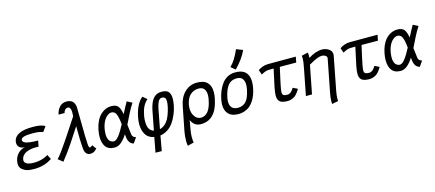

<svg xmlns="http://www.w3.org/2000/svg" viewBox="-64 -1455 5322 2349"><g transform="rotate(-15 2597.0 -280.5)"><path d="M429.2 -64Q328.6 2 203.1 2Q140.6 2 106.7 -9.3Q72.8 -20.5 46.9 -43.9Q19.5 -69.3 19.5 -112.3Q19.5 -125.5 23.4 -147Q33.2 -197.8 66.9 -235.1Q100.6 -272.5 156.2 -285.2Q109.9 -288.1 88.6 -309.6Q67.4 -331.1 67.4 -363.3Q67.4 -375.5 69.3 -385.3Q80.1 -440.4 139.9 -470.2Q199.7 -500 310.5 -500H317.4Q427.2 -500 468.8 -468.8L422.9 -405.3Q413.1 -412.1 378.9 -418.7Q344.7 -425.3 296.9 -425.3Q221.7 -425.3 185.5 -415.3Q149.4 -405.3 145 -382.3Q144.5 -380.4 144.5 -376.5Q144.5 -362.3 158.7 -351.8Q172.9 -341.3 192.4 -335.9Q211.9 -330.6 239.5 -327.4Q267.1 -324.2 285.9 -323.5Q304.7 -322.8 325.2 -322.8H327.6H336.4L322.3 -248.5Q315.9 -248.5 303.2 -248.8Q290.5 -249 284.2 -249Q228 -249 184.1 -233.4Q111.8 -208.5 99.6 -146Q98.6 -141.6 98.6 -133.8Q98.6 -105 128.9 -89.1Q159.2 -73.2 218.3 -73.2Q274.9 -73.2 324.2 -88.4Q373.5 -103.5 398.9 -123Z M567.9 8.3 507.3 -40Q527.3 -57.6 572.3 -119.4Q617.2 -181.2 655.5 -238.3Q693.8 -295.4 752.4 -385Q811 -474.6 826.7 -497.6Q829.1 -527.8 829.1 -547.9Q829.1 -580.1 818.6 -599.1Q808.1 -618.2 789.6 -618.2Q770.5 -618.2 755.4 -602.5Q740.2 -586.9 735.8 -563.5H659.7Q664.6 -588.4 674.8 -610.6Q685.1 -632.8 700.9 -652.1Q716.8 -671.4 740.2 -682.6Q763.7 -693.8 792 -693.8Q892.1 -693.8 899.9 -593.8Q901.9 -566.9 903.1 -384Q904.3 -201.2 909.2 -130.4Q911.1 -102.5 915 -89.4Q918.9 -76.2 927.7 -76.2Q933.6 -76.2 941.4 -81.1Q949.2 -85.9 954.1 -90.8L959.5 -96.2L998.5 -42.5Q976.6 -22.9 968.3 -16.4Q960 -9.8 945.8 -4.9Q931.6 0 911.1 0Q882.3 0 863.5 -20.8Q844.7 -41.5 841.3 -78.1Q831.1 -181.6 831.1 -371.1Q808.1 -336.4 768.6 -275.6Q729 -214.8 706.1 -180.2Q683.1 -145.5 645.5 -93.5Q607.9 -41.5 567.9 8.3Z M1160.6 -257.3Q1152.8 -215.3 1152.8 -183.6Q1152.8 -153.3 1159.9 -130.9Q1167 -108.4 1176.3 -97.9Q1185.5 -87.4 1197.5 -81.3Q1209.5 -75.2 1215.3 -74.2Q1221.2 -73.2 1226.1 -73.2H1232.4Q1283.7 -73.2 1375.5 -250Q1366.2 -345.2 1347.7 -383.8Q1329.1 -422.4 1287.6 -422.4Q1272.5 -422.4 1254.6 -412.6Q1236.8 -402.8 1218.5 -384Q1200.2 -365.2 1184.3 -332Q1168.5 -298.8 1160.6 -257.3ZM1440.9 -226.6Q1454.1 -113.3 1456.1 -99.1Q1459 -79.1 1470.7 -68.8Q1482.4 -58.6 1503.9 -52.7L1457.5 15.6Q1393.6 -1 1384.8 -87.9Q1384.3 -93.3 1383.1 -104.2Q1381.8 -115.2 1380.9 -121.1Q1343.3 -62 1304 -29.3Q1264.6 3.4 1219.7 3.4Q1180.2 3.4 1151.4 -9.8Q1122.6 -22.9 1106 -47.1Q1089.4 -71.3 1081.5 -101.6Q1073.7 -131.8 1073.7 -168.9Q1073.7 -209.5 1083 -257.3Q1093.3 -309.1 1111.6 -350.8Q1129.9 -392.6 1152.3 -419.4Q1174.8 -446.3 1201.7 -464.1Q1228.5 -481.9 1254.6 -489.5Q1280.8 -497.1 1307.6 -497.1Q1366.2 -497.1 1392.1 -467.3Q1418 -437.5 1430.7 -362.8Q1473.1 -446.8 1506.8 -504.9L1571.3 -470.7Q1556.2 -449.2 1537.6 -416.5Q1519 -383.8 1506.1 -358.2Q1493.2 -332.5 1471.7 -288.8Q1450.2 -245.1 1440.9 -226.6Z M1812 -70.8Q1867.7 -84.5 1908.2 -138.7Q1926.3 -160.6 1945.6 -211.4Q1964.8 -262.2 1973.6 -304.7L1975.6 -314Q1983.4 -354.5 1983.4 -378.4Q1983.4 -408.2 1971.4 -422.4Q1959.5 -436.5 1931.6 -436.5H1931.2Q1924.8 -436.5 1920.4 -435.8Q1916 -435.1 1906.7 -428.5Q1897.5 -421.9 1890.1 -410.2Q1882.8 -398.4 1874 -373.8Q1865.2 -349.1 1858.4 -314.5Q1850.1 -273.4 1832.5 -179.4Q1814.9 -85.4 1812 -70.8ZM1797.9 5.4Q1767.1 170.9 1763.7 194.3L1684.6 193.4Q1685.5 185.5 1720.2 3.9Q1647.5 -9.8 1615.7 -62Q1582 -115.2 1582 -194.8Q1582 -236.3 1590.3 -277.8Q1606.4 -360.8 1636.7 -420.4Q1667 -480 1707 -509.8L1759.8 -465.8Q1723.6 -434.6 1701.9 -391.8Q1680.2 -349.1 1667 -279.8Q1660.6 -246.6 1660.6 -210Q1660.6 -147.5 1677.7 -118.2Q1697.3 -83 1735.4 -72.3L1781.7 -312.5Q1790.5 -357.4 1803.5 -391.8Q1816.4 -426.3 1831.5 -448Q1846.7 -469.7 1865.5 -483.4Q1884.3 -497.1 1903.3 -502.4Q1922.4 -507.8 1944.3 -507.8Q1963.9 -507.8 1978 -506.1Q1992.2 -504.4 2008.8 -497.6Q2025.4 -490.7 2035.6 -478.8Q2045.9 -466.8 2053 -444.8Q2060.1 -422.9 2060.1 -392.6Q2060.1 -356.9 2050.8 -308.6L2049.8 -303.2Q2038.6 -246.6 2015.4 -193.4Q1992.2 -140.1 1965.8 -103Q1933.6 -57.6 1890.4 -29.8Q1847.2 -2 1797.9 5.4Z M2154.8 -274.4Q2175.3 -380.9 2239.7 -442.4Q2304.2 -503.9 2392.1 -503.9Q2462.4 -503.9 2501.5 -479.7Q2540.5 -455.6 2557.1 -405.8Q2565.9 -379.4 2565.9 -339.4Q2565.9 -300.8 2558.6 -265.1Q2551.3 -228.5 2541.7 -197Q2532.2 -165.5 2518.3 -134.8Q2504.4 -104 2485.1 -80.3Q2465.8 -56.6 2441.4 -38.1Q2417 -19.5 2384.5 -9.8Q2352.1 0 2314 0H2313Q2266.6 0 2236.1 -24.4Q2205.6 -48.8 2192.4 -85.4L2170.9 36.6Q2162.6 81.1 2162.6 125.5Q2162.6 167.5 2168.5 193.4L2088.9 213.9Q2083.5 193.4 2083.5 150.4Q2083.5 90.8 2094.2 34.2ZM2479.5 -258.8Q2479.5 -260.3 2480.5 -263.2Q2481.4 -266.1 2481.4 -267.6Q2487.3 -301.3 2487.3 -323.2Q2487.3 -372.6 2464.8 -400.6Q2442.4 -428.7 2394 -428.7Q2335.9 -428.7 2291.5 -390.1Q2247.1 -351.6 2231 -268.1Q2226.6 -243.7 2226.6 -221.7Q2226.6 -158.7 2257.8 -117.4Q2289.1 -76.2 2334.5 -76.2Q2444.3 -77.6 2479.5 -258.8Z M2840.8 -581.1Q2880.4 -620.1 2907.5 -664.8Q2934.6 -709.5 2963.9 -774.9L3044.9 -744.1Q3023.4 -691.4 2983.4 -636.5Q2943.4 -581.5 2896.5 -535.2ZM2786.6 -0.5Q2706.1 -1 2664.8 -43Q2623.5 -85 2623.5 -160.6Q2623.5 -189.9 2630.4 -226.6Q2641.1 -282.7 2660.9 -330.6Q2680.7 -378.4 2710.2 -418.2Q2739.7 -458 2782.7 -481Q2825.7 -503.9 2877 -503.9Q2947.3 -503.9 2986.3 -479.7Q3025.4 -455.6 3042 -405.8Q3050.8 -379.4 3050.8 -339.4Q3050.8 -300.8 3043.5 -265.1Q3035.2 -221.7 3021.7 -184.1Q3008.3 -146.5 2986.8 -112.1Q2965.3 -77.6 2938 -53.5Q2910.6 -29.3 2872.1 -14.9Q2833.5 -0.5 2787.6 -0.5ZM2891.1 -105Q2941.9 -145.5 2964.4 -258.8Q2964.8 -260.3 2965.3 -263.2Q2965.8 -266.1 2966.3 -267.6Q2972.2 -301.3 2972.2 -323.2Q2972.2 -372.6 2949.7 -400.6Q2927.2 -428.7 2878.9 -428.7Q2806.6 -428.7 2766.6 -377Q2726.6 -325.2 2708 -229Q2702.6 -201.2 2702.6 -179.7Q2702.6 -129.9 2727.8 -103Q2752.9 -76.2 2802.2 -76.2Q2830.1 -76.7 2849.9 -83Q2869.6 -89.4 2891.1 -105Z M3439 -498H3498.5Q3498.5 -498 3566.4 -498H3638.2H3647L3633.3 -426.3L3484.9 -427.2H3425.8Q3411.6 -368.7 3396.5 -297.4Q3381.3 -226.1 3378.9 -214.8L3375 -195.3Q3364.7 -144 3364.7 -121.6Q3364.7 -94.7 3378.7 -84.5Q3392.6 -74.2 3427.7 -74.2Q3474.1 -74.2 3511.2 -139.6L3569.8 -111.3Q3561.5 -96.7 3556.6 -88.4Q3551.8 -80.1 3536.1 -60.5Q3520.5 -41 3505.4 -29.5Q3490.2 -18.1 3465.6 -8.3Q3440.9 1.5 3413.6 1.5Q3343.3 1.5 3314.5 -22.2Q3285.6 -45.9 3285.6 -100.6Q3285.6 -136.7 3296.9 -193.8L3301.3 -214.8Q3306.2 -236.3 3320.8 -306.2Q3335.4 -376 3347.2 -427.7L3281.7 -426.8Q3244.6 -426.3 3188.5 -394L3167 -455.6Q3190.4 -473.1 3225.1 -485.4Q3259.8 -497.6 3293 -497.6Z M3804.2 -439.5Q3897 -499 3978.5 -499Q4023.9 -499 4062 -473.9Q4100.1 -448.7 4100.1 -406.2Q4100.1 -400.4 4098.1 -388.7L4015.1 38.6Q4004.9 90.8 4004.9 140.1Q4004.9 153.3 4006.3 161.1L3926.3 176.8Q3925.3 155.3 3925.3 145Q3925.3 100.1 3936.5 42L4017.6 -373.5Q4018.6 -379.4 4018.6 -381.8Q4018.6 -402.8 3998.8 -414.3Q3979 -425.8 3953.6 -425.8Q3903.8 -425.8 3788.6 -357.9L3718.8 0L3641.6 0.5L3708.5 -344.2Q3723.1 -419.4 3723.1 -450.7Q3723.1 -458.5 3721.2 -489.7L3802.7 -507.8Q3805.2 -495.6 3805.2 -468.8Q3805.2 -457 3804.2 -439.5Z M4474.1 -498H4533.7Q4533.7 -498 4601.6 -498H4673.3H4682.1L4668.5 -426.3L4520 -427.2H4460.9Q4446.8 -368.7 4431.6 -297.4Q4416.5 -226.1 4414.1 -214.8L4410.2 -195.3Q4399.9 -144 4399.9 -121.6Q4399.9 -94.7 4413.8 -84.5Q4427.7 -74.2 4462.9 -74.2Q4509.3 -74.2 4546.4 -139.6L4605 -111.3Q4596.7 -96.7 4591.8 -88.4Q4586.9 -80.1 4571.3 -60.5Q4555.7 -41 4540.5 -29.5Q4525.4 -18.1 4500.7 -8.3Q4476.1 1.5 4448.7 1.5Q4378.4 1.5 4349.6 -22.2Q4320.8 -45.9 4320.8 -100.6Q4320.8 -136.7 4332 -193.8L4336.4 -214.8Q4341.3 -236.3 4356 -306.2Q4370.6 -376 4382.3 -427.7L4316.9 -426.8Q4279.8 -426.3 4223.6 -394L4202.1 -455.6Q4225.6 -473.1 4260.3 -485.4Q4294.9 -497.6 4328.1 -497.6Z M4783.7 -257.3Q4775.9 -215.3 4775.9 -183.6Q4775.9 -153.3 4783 -130.9Q4790 -108.4 4799.3 -97.9Q4808.6 -87.4 4820.6 -81.3Q4832.5 -75.2 4838.4 -74.2Q4844.2 -73.2 4849.1 -73.2H4855.5Q4906.7 -73.2 4998.5 -250Q4989.3 -345.2 4970.7 -383.8Q4952.1 -422.4 4910.6 -422.4Q4895.5 -422.4 4877.7 -412.6Q4859.9 -402.8 4841.6 -384Q4823.2 -365.2 4807.4 -332Q4791.5 -298.8 4783.7 -257.3ZM5064 -226.6Q5077.1 -113.3 5079.1 -99.1Q5082 -79.1 5093.8 -68.8Q5105.5 -58.6 5127 -52.7L5080.6 15.6Q5016.6 -1 5007.8 -87.9Q5007.3 -93.3 5006.1 -104.2Q5004.9 -115.2 5003.9 -121.1Q4966.3 -62 4927 -29.3Q4887.7 3.4 4842.8 3.4Q4803.2 3.4 4774.4 -9.8Q4745.6 -22.9 4729 -47.1Q4712.4 -71.3 4704.6 -101.6Q4696.8 -131.8 4696.8 -168.9Q4696.8 -209.5 4706.1 -257.3Q4716.3 -309.1 4734.6 -350.8Q4752.9 -392.6 4775.4 -419.4Q4797.9 -446.3 4824.7 -464.1Q4851.6 -481.9 4877.7 -489.5Q4903.8 -497.1 4930.7 -497.1Q4989.3 -497.1 5015.1 -467.3Q5041 -437.5 5053.7 -362.8Q5096.2 -446.8 5129.9 -504.9L5194.3 -470.7Q5179.2 -449.2 5160.6 -416.5Q5142.1 -383.8 5129.2 -358.2Q5116.2 -332.5 5094.7 -288.8Q5073.2 -245.1 5064 -226.6Z"/></g></svg>

Font: Fantasque Sans Mono
Style: Italic
Weight: 400
Italic angle: -11°
Monospace: yes
Designer: Jany Belluz
Version: Version 1.8.0 ; ttfautohint (v1.8.2)